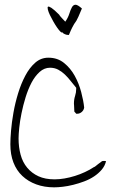

<svg xmlns="http://www.w3.org/2000/svg" viewBox="-20 -802 491 823"><path d="M24.4 -183.6Q24.4 -206.1 27.3 -241.7Q30.3 -277.3 37.6 -318.8Q44.9 -360.4 57.6 -401.9Q70.3 -443.4 88.4 -477.5Q106.4 -511.7 130.9 -533.2Q155.3 -554.7 187.5 -554.7Q226.6 -554.7 254.4 -532.2Q282.2 -509.8 300.3 -477.1Q318.4 -444.3 328.1 -407.2Q337.9 -370.1 340.8 -340.8Q338.9 -329.1 330.1 -321.8Q321.3 -314.5 311.5 -314.5H306.6Q305.7 -316.4 302.7 -319.3Q299.8 -322.3 298.8 -323.2Q298.8 -326.2 298.3 -330.6Q297.9 -335 297.9 -340.8Q297.9 -346.7 297.4 -351.1Q296.9 -355.5 296.9 -357.4Q296.9 -376 301.8 -390.6Q306.6 -405.3 306.6 -420.9V-425.8Q294.9 -439.5 283.2 -454.6Q271.5 -469.7 258.3 -482.4Q245.1 -495.1 229.5 -503.4Q213.9 -511.7 194.3 -511.7Q169.9 -511.7 149.9 -493.7Q129.9 -475.6 115.2 -447.8Q100.6 -419.9 89.8 -385.3Q79.1 -350.6 72.3 -316.9Q65.4 -283.2 62.5 -254.4Q59.6 -225.6 59.6 -209Q59.6 -170.9 68.4 -138.7Q77.1 -106.4 96.7 -83Q116.2 -59.6 145 -46.4Q173.8 -33.2 213.9 -33.2Q234.4 -33.2 256.8 -37.1Q279.3 -41 301.3 -47.9Q323.2 -54.7 344.2 -64.5Q365.2 -74.2 382.8 -85.9Q384.8 -85.9 389.6 -89.8Q394.5 -93.8 399.9 -98.1Q405.3 -102.5 410.6 -106Q416 -109.4 417 -111.3Q418 -111.3 421.4 -111.8Q424.8 -112.3 425.8 -112.3Q427.7 -112.3 430.7 -111.8Q433.6 -111.3 434.6 -111.3Q429.7 -90.8 416 -74.7Q402.3 -58.6 383.3 -45.9Q364.3 -33.2 340.8 -24.4Q317.4 -15.6 293.9 -9.8Q270.5 -3.9 249.5 -1.5Q228.5 1 211.9 1Q169.9 1 135.3 -11.7Q100.6 -24.4 75.7 -47.9Q50.8 -71.3 37.6 -105.5Q24.4 -139.6 24.4 -183.6ZM259.8 -709Q271.5 -725.6 276.9 -742.7Q282.2 -759.8 288.1 -770.5Q293.9 -781.2 303.2 -781.7Q312.5 -782.2 331.1 -765.6Q321.3 -741.2 315.9 -730Q310.5 -718.8 307.6 -713.4Q304.7 -708 302.7 -706.1Q300.8 -704.1 297.9 -699.2Q294.9 -694.3 289.6 -684.1Q284.2 -673.8 275.4 -652.3H271.5Q265.6 -652.3 258.3 -655.3Q251 -658.2 246.1 -664.1Q245.1 -660.2 238.8 -666.5Q232.4 -672.9 224.6 -684.1Q216.8 -695.3 208.5 -710Q200.2 -724.6 193.8 -737.8Q187.5 -751 185.1 -761.2Q182.6 -771.5 186 -773.4Q189.5 -775.4 200.7 -768.1Q211.9 -760.7 233.4 -739.3Q233.4 -738.3 237.3 -733.4Q241.2 -728.5 246.1 -723.6Q251 -718.8 254.9 -714.4Q258.8 -710 259.8 -709Z"/></svg>

Font: Zeyada
Style: Regular
Weight: 400
Version: Version 1.002 2010